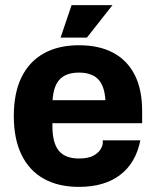

<svg xmlns="http://www.w3.org/2000/svg" viewBox="-20 -721 609 751"><path d="M289 10Q208 10 151 -22Q94 -54 64 -116Q34 -178 34 -267Q34 -357 64 -418.5Q94 -480 151 -512Q208 -544 289 -544Q368 -544 423 -514.5Q478 -485 507 -428Q536 -371 536 -287V-239H125V-329H488L393 -275V-309Q393 -376 368 -406.5Q343 -437 289 -437Q235 -437 210 -406.5Q185 -376 185 -309V-228Q185 -162 210 -131.5Q235 -101 289 -101Q324 -101 344 -111.5Q364 -122 373 -136.5Q382 -151 382 -162V-172H529Q511 -83 449.5 -36.5Q388 10 289 10ZM217 -574 260 -701H420L320 -574Z"/></svg>

Font: Mozilla Headline ExtraLight
Style: Regular
Weight: 200
Designer: Studio DRAMA
Foundry: Studio DRAMA
Version: Version 1.000